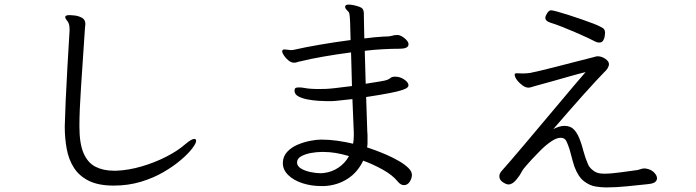

<svg xmlns="http://www.w3.org/2000/svg" viewBox="-20 -786 3040 839"><path d="M488 -40Q541 -42 598 -58.5Q655 -75 706 -101Q757 -127 791 -157Q817 -179 829 -179Q837 -179 837 -170Q837 -160 820 -137.5Q803 -115 771 -87.5Q739 -60 694.5 -34Q650 -8 595 8.5Q540 25 477 25Q410 25 368 4Q326 -17 303 -53Q280 -89 271.5 -135.5Q263 -182 263 -233Q264 -279 267 -346Q270 -413 274.5 -492Q279 -571 284 -652V-658Q284 -683 274.5 -694Q265 -705 265 -712Q265 -714 266 -715Q270 -720 285 -720Q288 -720 304.5 -718.5Q321 -717 337 -709Q353 -701 353 -681Q353 -676 352 -670.5Q351 -665 351 -659Q341 -510 334 -405Q327 -300 327 -237V-233Q327 -158 345.5 -116Q364 -74 398 -57Q432 -40 478 -40Z M1383 27Q1340 27 1301.5 14.5Q1263 2 1239.5 -21Q1216 -44 1216 -73V-76Q1217 -103 1235 -122.5Q1253 -142 1280 -153.5Q1307 -165 1335 -170.5Q1363 -176 1384 -176Q1419 -176 1454 -171Q1489 -166 1523 -158Q1526 -175 1526 -194V-207L1520 -353Q1497 -350 1478 -348.5Q1459 -347 1445 -345Q1441 -345 1437 -344.5Q1433 -344 1429 -344H1409Q1395 -344 1371.5 -345.5Q1348 -347 1324 -351.5Q1300 -356 1283.5 -365Q1267 -374 1267 -390Q1267 -398 1271 -401Q1275 -404 1286 -404Q1298 -404 1308 -402Q1333 -397 1373 -397Q1387 -397 1402.5 -397.5Q1418 -398 1444.5 -401Q1471 -404 1518 -410Q1517 -449 1516 -486Q1515 -523 1514 -557Q1453 -549 1395 -539Q1337 -529 1293 -518Q1286 -517 1279 -514.5Q1272 -512 1265 -512Q1253 -512 1241 -521.5Q1229 -531 1221 -543Q1213 -555 1213 -562Q1213 -566 1217 -569Q1219 -570 1224 -570Q1230 -570 1238 -568.5Q1246 -567 1251 -567Q1255 -567 1259 -567.5Q1263 -568 1267 -569Q1310 -579 1376.5 -590.5Q1443 -602 1512 -611Q1511 -660 1510 -685.5Q1509 -711 1507.5 -721.5Q1506 -732 1502 -735Q1498 -740 1493 -745Q1488 -750 1488 -756V-757Q1489 -766 1504 -766Q1510 -766 1516.5 -765Q1523 -764 1527 -763Q1558 -756 1564 -748Q1570 -740 1570 -726V-721Q1570 -715 1570.5 -687Q1571 -659 1572 -618Q1595 -621 1615.5 -623Q1636 -625 1654 -626Q1661 -626 1667 -626.5Q1673 -627 1678 -627Q1688 -628 1696 -630.5Q1704 -633 1714 -633H1719Q1731 -632 1746.5 -620Q1762 -608 1765 -596V-592Q1765 -582 1754.5 -577.5Q1744 -573 1727 -573Q1694 -573 1654.5 -571Q1615 -569 1574 -564L1578 -420Q1615 -426 1640 -430Q1665 -434 1672 -437Q1683 -442 1687.5 -446Q1692 -450 1702 -451H1706Q1727 -451 1743.5 -440.5Q1760 -430 1764 -419Q1764 -418 1764.5 -416.5Q1765 -415 1765 -413Q1765 -409 1760.5 -404Q1756 -399 1739 -393Q1722 -387 1684 -379.5Q1646 -372 1580 -362Q1582 -312 1583 -271Q1584 -230 1585 -210Q1586 -203 1586 -195.5Q1586 -188 1586 -180Q1586 -170 1586 -160.5Q1586 -151 1584 -142Q1596 -138 1619.5 -129.5Q1643 -121 1670.5 -109Q1698 -97 1723 -82.5Q1748 -68 1764 -52.5Q1780 -37 1780 -22Q1780 -7 1770.5 8Q1761 23 1745 23Q1739 23 1732 19.5Q1725 16 1717 6Q1695 -21 1653 -44.5Q1611 -68 1567 -84Q1543 -33 1498.5 -4.5Q1454 24 1398 27ZM1385 -122Q1364 -122 1339 -117.5Q1314 -113 1296 -103Q1278 -93 1278 -76Q1278 -60 1295.5 -49.5Q1313 -39 1337.5 -34Q1362 -29 1381 -29Q1385 -29 1388.5 -29.5Q1392 -30 1395 -30Q1430 -34 1459 -53.5Q1488 -73 1505 -104Q1474 -113 1447.5 -117.5Q1421 -122 1394 -122Z M2598 -600Q2590 -600 2582 -604Q2571 -610 2547.5 -621Q2524 -632 2495 -644.5Q2466 -657 2437 -668.5Q2408 -680 2385 -687Q2363 -694 2363 -708Q2363 -716 2371 -728.5Q2379 -741 2388 -741Q2394 -741 2414.5 -735.5Q2435 -730 2463 -721Q2491 -712 2520 -702Q2549 -692 2572.5 -683Q2596 -674 2606 -668Q2617 -663 2620.5 -657Q2624 -651 2624 -643Q2624 -638 2622.5 -627.5Q2621 -617 2615.5 -608.5Q2610 -600 2598 -600ZM2851 -6Q2850 5 2840.5 11Q2831 17 2808 19Q2770 23 2721 28Q2672 33 2628 33Q2608 33 2582.5 29Q2557 25 2532 6Q2507 -13 2490 -58Q2482 -83 2474 -114.5Q2466 -146 2455 -169Q2448 -184 2430 -184Q2412 -184 2388.5 -168Q2365 -152 2342.5 -129.5Q2320 -107 2303 -88.5Q2286 -70 2282 -65Q2266 -48 2259 -34Q2252 -20 2238 -3Q2220 20 2202 20Q2192 20 2177 10Q2162 0 2162 -16Q2162 -28 2173 -40Q2183 -51 2208.5 -80.5Q2234 -110 2269.5 -152Q2305 -194 2344 -240.5Q2383 -287 2421 -332Q2459 -377 2490 -414Q2521 -451 2539 -471Q2510 -464 2471.5 -453Q2433 -442 2392 -430.5Q2351 -419 2314 -409Q2307 -407 2301 -405Q2295 -403 2289 -403Q2277 -403 2263 -413Q2249 -423 2239 -436.5Q2229 -450 2229 -460Q2229 -466 2239 -466Q2243 -466 2249 -465.5Q2255 -465 2265 -465Q2271 -465 2278.5 -465.5Q2286 -466 2295 -467Q2310 -470 2342.5 -477.5Q2375 -485 2415 -495.5Q2455 -506 2492.5 -515.5Q2530 -525 2555.5 -531.5Q2581 -538 2584 -539Q2586 -540 2592 -540Q2609 -540 2625 -529Q2641 -518 2641 -506Q2641 -489 2619 -469Q2606 -456 2582 -430Q2558 -404 2527 -369.5Q2496 -335 2463 -297Q2430 -259 2398 -222Q2410 -228 2422 -232Q2434 -236 2447 -236Q2474 -236 2490 -218Q2506 -200 2517 -167Q2522 -154 2530 -124Q2538 -94 2550 -67Q2555 -55 2570 -42.5Q2585 -30 2604 -28Q2608 -28 2611.5 -27.5Q2615 -27 2619 -27Q2651 -27 2692.5 -33Q2734 -39 2766 -43Q2775 -45 2781.5 -47.5Q2788 -50 2797 -50Q2802 -50 2805 -49Q2826 -45 2838.5 -32Q2851 -19 2851 -7Z"/></svg>

Font: Moon Stars Kai T
Style: Regular
Weight: 400
Designer: GuiWonder
Version: Version 1.101